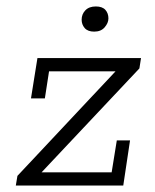

<svg xmlns="http://www.w3.org/2000/svg" viewBox="-20 -575 479 595"><path d="M29 0 34 -30 354 -371 366 -354H132L119 -270H76L96 -395H417L412 -363L91 -22L84 -41H326L342 -140H383L362 0ZM272 -477Q252 -477 242.5 -488Q233 -499 233 -514Q233 -531 244.5 -543Q256 -555 277 -555Q297 -555 306.5 -544.5Q316 -534 316 -518Q316 -504 304.5 -490.5Q293 -477 272 -477Z"/></svg>

Font: Rokkitt SemiBold Light
Style: Italic
Weight: 300
Italic angle: -9°
Version: Version 3.103